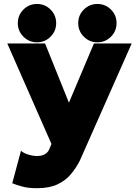

<svg xmlns="http://www.w3.org/2000/svg" viewBox="-20 -944 708 978"><path d="M386.7 -126Q367.7 -88.4 340.8 -56.4Q314 -24.4 272.7 -4.9Q231.4 14.6 168.5 14.6Q124 14.6 93.5 6.3Q63 -2 42.5 -10.7L86.9 -176.3Q98.6 -164.6 122.6 -157Q146.5 -149.4 168.5 -149.4Q213.9 -149.4 229.5 -180.7L242.2 -210.4L17.1 -722.7H209.5L331.1 -420.9L458.5 -722.7H650.9ZM378.4 -826.2Q378.4 -866.7 407 -895.3Q435.5 -923.8 476.1 -923.8Q516.6 -923.8 545.2 -895.3Q573.7 -866.7 573.7 -826.2Q573.7 -785.6 545.2 -757.1Q516.6 -728.5 476.1 -728.5Q435.5 -728.5 407 -757.1Q378.4 -785.6 378.4 -826.2ZM70.8 -826.2Q70.8 -866.7 99.4 -895.3Q127.9 -923.8 168.5 -923.8Q209 -923.8 237.5 -895.3Q266.1 -866.7 266.1 -826.2Q266.1 -785.6 237.5 -757.1Q209 -728.5 168.5 -728.5Q127.9 -728.5 99.4 -757.1Q70.8 -785.6 70.8 -826.2Z"/></svg>

Font: Giphurs Black
Style: Regular
Weight: 900
Version: Version 0.920; ttfautohint (v1.8.4.7-5d5b)